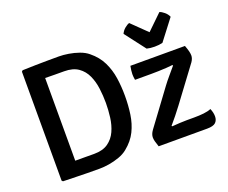

<svg xmlns="http://www.w3.org/2000/svg" viewBox="-119 -919 1321 1113"><g transform="rotate(-20 542.0 -362.5)"><path d="M602 -341.5Q602 -283 594.2 -229.2Q586.5 -175.5 563.8 -129Q541 -82.5 495 -45.5Q473 -27.5 442 -16.5Q411 -5.5 378.8 -0.2Q346.5 5 319.5 5Q279 5 244.2 4.5Q209.5 4 174 3Q138.5 2 95 1L88.5 -5.5V-677.5L95 -684Q138 -685.5 173.5 -686.2Q209 -687 244 -687.2Q279 -687.5 319.5 -687.5Q346.5 -687.5 379 -682.2Q411.5 -677 442.5 -666Q473.5 -655 495 -637Q540.5 -600 563.2 -553.2Q586 -506.5 594 -453Q602 -399.5 602 -341.5ZM484 -341.5Q484 -385.5 478.2 -430.2Q472.5 -475 455.5 -512.5Q438.5 -550 405.8 -573Q373 -596 319 -596Q289 -596 262.2 -596.2Q235.5 -596.5 202.5 -597V-87Q235.5 -87 262.2 -86.8Q289 -86.5 319 -86.5Q373 -86.5 405.8 -109.8Q438.5 -133 455.5 -170.5Q472.5 -208 478.2 -253Q484 -298 484 -341.5ZM845 -315.5Q862 -338.5 884 -364.2Q906 -390 924 -411.5L921 -415.5Q906 -413.5 883 -412Q860 -410.5 835 -409.8Q810 -409 789.5 -409H688.5Q686.5 -418 685.8 -427.8Q685 -437.5 685 -444.5Q685 -455.5 686.8 -468.8Q688.5 -482 691 -494.5H1027.5Q1036 -471.5 1039.8 -456.8Q1043.5 -442 1043.5 -430Q1043.5 -421.5 1040.2 -412Q1037 -402.5 1030.5 -393L873.5 -182Q856.5 -159 835.5 -133Q814.5 -107 796 -85.5L799 -82Q823.5 -84 847.5 -85.2Q871.5 -86.5 890 -86.5H935.5Q968 -86.5 995.2 -89.5Q1022.5 -92.5 1041 -100.5Q1052 -75 1052 -52Q1052 -28 1037.5 -14Q1023 0 984.5 0H685.5Q677.5 -23 674.2 -36Q671 -49 671 -59.5Q671 -69 674.8 -79.5Q678.5 -90 688 -103ZM813.5 -556 717 -682Q724.5 -699.5 740.2 -712.8Q756 -726 769 -730L862 -639.5L955.5 -730Q968.5 -726 984.2 -712.8Q1000 -699.5 1007.5 -682L911 -556Q889.5 -550.5 862 -550.5Q835 -550.5 813.5 -556Z"/></g></svg>

Font: Signika Negative Light Medium
Style: Regular
Weight: 500
Version: Version 2.001